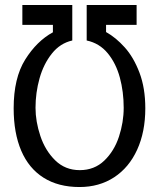

<svg xmlns="http://www.w3.org/2000/svg" viewBox="-20 -745 640 773"><path d="M530 -645H407V-616Q446.5 -594 482.2 -554.2Q518 -514.5 541.5 -452.5Q565 -390.5 565 -309Q565 -214 532.2 -142.2Q499.5 -70.5 439.5 -31.2Q379.5 8 300 8Q215 8 155.5 -29.5Q96 -67 65.5 -138.2Q35 -209.5 35 -309Q35 -431 81.5 -505.2Q128 -579.5 193 -615V-645H70V-725H271V-582Q222 -571 188.8 -529.2Q155.5 -487.5 139.2 -429.5Q123 -371.5 123 -311Q123 -256 142.5 -197.5Q162 -139 202.2 -99.5Q242.5 -60 301 -60Q360 -60 400 -98.5Q440 -137 459 -195Q478 -253 478 -311Q478 -375.5 462.5 -432.8Q447 -490 413.8 -530.5Q380.5 -571 329 -582V-725H530Z"/></svg>

Font: JuliaMono Light
Style: Regular
Weight: 300
Monospace: yes
Designer: cormullion
Foundry: corm
Version: Version 0.054; ttfautohint (v1.8.4)